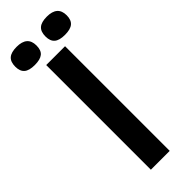

<svg xmlns="http://www.w3.org/2000/svg" viewBox="-302 -884 908 908"><g transform="rotate(-45 152.0 -430.0)"><path d="M89 -700H215V0H89ZM51 -860Q122 -860 122 -798Q122 -766 105 -752Q88 -738 51 -738Q14 -738 -3 -752.5Q-20 -767 -20 -798Q-20 -830 -3 -845Q14 -860 51 -860ZM253 -860Q324 -860 324 -798Q324 -767 307 -752.5Q290 -738 253 -738Q216 -738 199 -752.5Q182 -767 182 -798Q182 -830 199 -845Q216 -860 253 -860Z"/></g></svg>

Font: Fivo Sans Med
Style: Regular
Weight: 450
Designer: Alexander Slobzheninov
Foundry: Alexander Slobzheninov
Version: 1.0